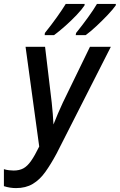

<svg xmlns="http://www.w3.org/2000/svg" viewBox="-31 -954 614 984"><path d="M51 10Q36 10 20 7.5Q4 5 -11 0V-87Q2 -83 15.5 -81.5Q29 -80 39 -80Q68 -80 88.5 -91Q109 -102 128 -129Q147 -156 170 -203L100 -714H200L234 -429Q237 -404 239.5 -370.5Q242 -337 243 -316Q253 -342 265.5 -371Q278 -400 291 -428L430 -714H537L259 -167Q230 -113 201.5 -73Q173 -33 137 -11.5Q101 10 51 10ZM359 -785Q392 -826 420.5 -865.5Q449 -905 466 -934H563L562 -926Q548 -906 521 -877.5Q494 -849 463.5 -820.5Q433 -792 408 -774H357ZM199 -785Q232 -826 260.5 -866Q289 -906 306 -934H403L402 -926Q389 -906 362 -877.5Q335 -849 303.5 -821Q272 -793 246 -774H198Z"/></svg>

Font: Noto Sans Condensed Medium
Style: Italic
Weight: 500
Width: 3
Italic angle: -12°
Designer: Monotype Design Team
Foundry: Monotype Imaging Inc.
Version: Version 2.013; ttfautohint (v1.8.4.7-5d5b)